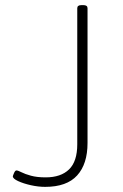

<svg xmlns="http://www.w3.org/2000/svg" viewBox="-20 -722 481 748"><path d="M156 6Q129 6 100 -0.5Q71 -7 50.5 -16.5Q30 -26 30 -35Q30 -37 34.5 -47.5Q39 -58 44 -58Q50 -58 63.5 -51Q77 -44 100.5 -37.5Q124 -31 158 -31Q217 -31 249 -62Q281 -93 281 -160V-690Q281 -702 297 -702H305Q321 -702 321 -690V-165Q321 -83 280.5 -38.5Q240 6 156 6Z"/></svg>

Font: Asap Semi Expanded Thin
Style: Regular
Weight: 100
Width: 6
Designer: Pablo Cosgaya
Foundry: Omnibus-Type
Version: Version 3.001; ttfautohint (v1.8.4.7-5d5b)